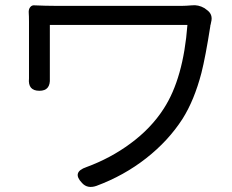

<svg xmlns="http://www.w3.org/2000/svg" viewBox="-20 -715 911 755"><path d="M303 5Q261 -38 320 -58Q415 -93 492 -150Q574 -210 624 -288Q701 -407 717 -617H446H176V-421Q176 -414 176 -407Q179 -358 135 -358Q89 -358 94 -407Q94 -414 94 -421V-629Q94 -653 93 -665Q92 -678 98.5 -686.5Q105 -695 115 -694Q161 -692 195 -692H698Q710 -692 734 -694Q760 -697 784 -683L792 -677Q819 -659 810 -627Q809 -620 807 -614V-612Q788 -491 772 -428Q744 -321 698 -248Q642 -161 554.5 -92.5Q467 -24 359 16Q324 28 303 5Z"/></svg>

Font: GenSenRounded JP R
Style: Regular
Weight: 400
Version: Version 1.501;PS 1;hotconv 16.6.51;makeotf.lib2.5.65220